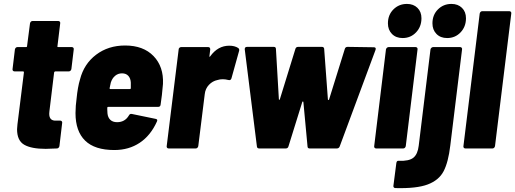

<svg xmlns="http://www.w3.org/2000/svg" viewBox="-20 -757 2627 979"><path d="M331 -393H262Q258 -393 256 -388L232 -190Q231 -185 231 -177Q231 -140 266 -142H287Q292 -142 295 -138.5Q298 -135 297 -130L283 -12Q282 -7 278.5 -3.5Q275 0 270 0Q230 2 213 2Q140 2 103.5 -19Q67 -40 67 -98Q67 -105 69 -123L102 -388Q102 -393 98 -393H54Q49 -393 46 -396.5Q43 -400 44 -405L56 -505Q57 -510 60.5 -513.5Q64 -517 69 -517H113Q118 -517 118 -522L133 -638Q134 -643 137.5 -646.5Q141 -650 146 -650H277Q282 -650 285 -646.5Q288 -643 287 -638L273 -522Q271 -517 277 -517H346Q351 -517 354 -513.5Q357 -510 356 -505L344 -405Q343 -400 339.5 -396.5Q336 -393 331 -393Z M799 -224Q798 -212 786 -212H532Q527 -212 527 -207V-198Q527 -185 528 -179Q530 -158 542.5 -146Q555 -134 577 -134Q617 -134 637 -168Q642 -178 652 -176L773 -151Q786 -149 780 -137Q748 -66 692.5 -29Q637 8 563 8Q463 8 414 -40Q365 -88 365 -180Q365 -216 371 -259Q373 -281 377.5 -307Q382 -333 388 -352Q408 -431 470 -478Q532 -525 618 -525Q711 -525 763 -471Q815 -417 811 -329Q806 -268 799 -224ZM545 -336 539 -308Q538 -303 543 -303H642Q647 -303 647 -308V-336Q646 -357 634.5 -370Q623 -383 602 -383Q582 -383 567 -370.5Q552 -358 545 -336Z M1195 -512Q1202 -506 1199 -497L1160 -357Q1156 -346 1145 -349Q1129 -353 1116 -353Q1101 -353 1089 -349Q1064 -344 1045.5 -324.5Q1027 -305 1024 -277L991 -12Q990 -7 986.5 -3.5Q983 0 978 0H840Q835 0 832 -3.5Q829 -7 830 -12L891 -505Q891 -510 895 -513.5Q899 -517 904 -517H1041Q1052 -517 1052 -505L1048 -472Q1047 -468 1048.5 -467.5Q1050 -467 1052 -470Q1091 -524 1149 -524Q1177 -524 1195 -512Z M1290 -10 1228 -505V-507Q1228 -518 1240 -518H1376Q1387 -518 1387 -507L1402 -251Q1402 -248 1404 -248Q1406 -248 1407 -251L1486 -507Q1489 -518 1500 -518H1622Q1627 -518 1630 -515Q1633 -512 1633 -507L1652 -250Q1652 -247 1654.5 -247Q1657 -247 1658 -250L1738 -507Q1741 -518 1752 -518L1886 -516Q1899 -516 1895 -503L1712 -10Q1708 0 1697 0H1559Q1548 0 1548 -11L1527 -236Q1526 -240 1524.5 -240Q1523 -240 1521 -236L1451 -11Q1448 0 1437 0H1302Q1291 0 1290 -10Z M1958 -638Q1958 -681 1986 -709Q2014 -737 2055 -737Q2088 -737 2108.5 -717Q2129 -697 2129 -664Q2129 -621 2101.5 -592Q2074 -563 2033 -563Q1999 -563 1978.5 -584Q1958 -605 1958 -638ZM2185 -638Q2185 -681 2213 -709Q2241 -737 2282 -737Q2315 -737 2335.5 -717Q2356 -697 2356 -664Q2356 -621 2328.5 -592Q2301 -563 2260 -563Q2226 -563 2205.5 -584Q2185 -605 2185 -638ZM1888 -12 1948 -505Q1949 -510 1953 -513.5Q1957 -517 1962 -517H2099Q2104 -517 2107 -513.5Q2110 -510 2109 -505L2049 -12Q2048 -7 2044.5 -3.5Q2041 0 2036 0H1898Q1893 0 1890 -3.5Q1887 -7 1888 -12ZM1986 190 2001 74Q2003 61 2014 63Q2066 65 2088 47Q2110 29 2115 -14L2175 -505Q2176 -510 2180 -513.5Q2184 -517 2189 -517H2326Q2331 -517 2334 -513.5Q2337 -510 2336 -505L2276 -15Q2266 70 2242 116Q2218 162 2161 183.5Q2104 205 1996 202Q1991 202 1988 198.5Q1985 195 1986 190Z M2343 -12 2426 -688Q2427 -693 2430.5 -696.5Q2434 -700 2439 -700H2577Q2582 -700 2585 -696.5Q2588 -693 2587 -688L2504 -12Q2503 -7 2499.5 -3.5Q2496 0 2491 0H2353Q2348 0 2345 -3.5Q2342 -7 2343 -12Z"/></svg>

Font: Barlow Semi Condensed ExtraBold
Style: Italic
Weight: 800
Width: 4
Italic angle: -7°
Designer: Jeremy Tribby
Foundry: Tribby Type
Version: Version 1.408